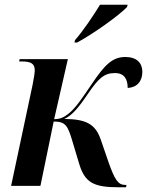

<svg xmlns="http://www.w3.org/2000/svg" viewBox="-20 -786 622 812"><path d="M297 -616 295 -606H306C375 -643 485 -722 517 -756L520 -766H403C375 -720 332 -656 297 -616ZM481 6H513L515 -4H509C479 -4 465 -27 439 -100L406 -196C383 -263 342 -282 252 -283C283 -297 310 -327 351 -388C397 -456 421 -477 466 -477C506 -477 520 -451 520 -414C559 -416 582 -442 582 -482C582 -519 559 -545 510 -545C455 -545 422 -511 367 -429C327 -370 301 -331 272 -307C251 -290 235 -282 209 -282L267 -536H63L61 -526H74C110 -526 127 -517 127 -489C127 -477 123 -454 118 -428L27 0H151L207 -272C258 -272 267 -254 287 -186L314 -96C338 -14 375 6 481 6Z"/></svg>

Font: Noto Serif Display SemiCondensed SemiBold
Style: Italic
Weight: 600
Width: 4
Italic angle: -12°
Designer: Monotype Design Team
Foundry: Monotype Imaging Inc.
Version: Version 2.009